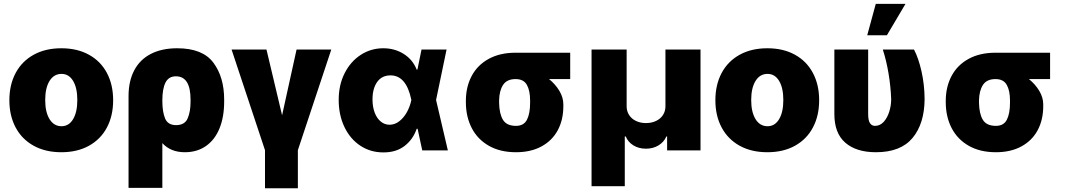

<svg xmlns="http://www.w3.org/2000/svg" viewBox="-20 -791 5606 1010"><path d="M29.3 -263.7Q29.3 -345.2 62.3 -407Q95.2 -468.8 157 -502.9Q218.8 -537.1 302.7 -537.1Q386.7 -537.1 448.2 -502.9Q509.8 -468.8 542.5 -407Q575.2 -345.2 575.2 -263.7Q575.2 -182.1 542.5 -120.4Q509.8 -58.6 448.2 -24.4Q386.7 9.8 302.7 9.8Q218.8 9.8 157 -24.4Q95.2 -58.6 62.3 -120.4Q29.3 -182.1 29.3 -263.7ZM386.7 -264.6Q386.7 -328.6 364.5 -365.5Q342.3 -402.3 303.7 -402.3Q263.7 -402.3 240.7 -365.5Q217.8 -328.6 217.8 -264.6Q217.8 -201.2 240.7 -164.1Q263.7 -127 303.7 -127Q342.3 -127 364.5 -164.1Q386.7 -201.2 386.7 -264.6Z M912.1 -537.1Q1045.9 -537.1 1102.5 -461.2Q1159.2 -385.3 1159.2 -266.6V-256.8Q1159.2 -175.3 1134.5 -115.2Q1109.9 -55.2 1063.2 -22.7Q1016.6 9.8 952.1 9.8Q877.9 9.8 834 -38.1V197.3H656.2V-285.2Q656.2 -364.7 686.3 -421.4Q716.3 -478 773.9 -507.6Q831.5 -537.1 912.1 -537.1ZM906.2 -132.8Q951.7 -132.8 967 -168Q982.4 -203.1 982.4 -256.8V-266.6Q982.4 -389.6 905.3 -389.6Q867.2 -389.6 850.6 -356.7Q834 -323.7 834 -262.7V-260.7Q834 -202.1 848.6 -167.5Q863.3 -132.8 906.2 -132.8Z M1381.8 -530.3 1463.9 -184.6 1540 -530.3H1722.7L1546.9 -1V199.2H1374V-1L1198.2 -530.3Z M1761.7 -265.6Q1761.7 -344.7 1793.2 -406.5Q1824.7 -468.3 1878.2 -502.7Q1931.6 -537.1 1996.1 -537.1Q2056.6 -537.1 2104 -507.1Q2151.4 -477.1 2171.9 -424.8H2175.8L2197.3 -530.3H2329.1L2273.9 -265.1L2335.9 0H2201.2L2176.8 -113.3H2171.9Q2152.8 -57.6 2108.2 -23.2Q2063.5 11.2 1996.1 10.7Q1929.2 10.7 1875.7 -24.4Q1822.3 -59.6 1792 -122.6Q1761.7 -185.5 1761.7 -265.6ZM2029.3 -134.8Q2056.6 -134.8 2080.3 -153.1Q2104 -171.4 2120.4 -200.9Q2136.7 -230.5 2143.6 -263.7L2144 -265.1L2143.6 -266.6Q2117.2 -394.5 2034.2 -394.5Q1988.8 -394.5 1964.1 -359.9Q1939.5 -325.2 1939.5 -267.6Q1939.5 -229 1950.9 -198.7Q1962.4 -168.5 1982.9 -151.6Q2003.4 -134.8 2029.3 -134.8Z M2692.4 -513.7H2979.5V-375H2868.2Q2901.9 -347.7 2922.6 -313Q2943.4 -278.3 2943.4 -242.2V-232.4Q2943.4 -160.6 2914.1 -106Q2884.8 -51.3 2828.6 -20.8Q2772.5 9.8 2694.3 9.8Q2611.3 9.8 2552 -23.9Q2492.7 -57.6 2461.9 -116.7Q2431.2 -175.8 2430.7 -251V-262.7Q2431.2 -335.4 2461.7 -392.3Q2492.2 -449.2 2551 -481.4Q2609.9 -513.7 2692.4 -513.7ZM2694.3 -128.9Q2735.4 -128.9 2752 -161.1Q2768.6 -193.4 2768.6 -251V-262.7Q2768.6 -314.5 2751.5 -344.7Q2734.4 -375 2692.4 -375Q2646.5 -375 2626.5 -344.5Q2606.4 -314 2605.5 -262.7V-251Q2606.4 -192.9 2625.7 -160.9Q2645 -128.9 2694.3 -128.9Z M3091.8 -530.3H3276.4V-231.4Q3276.4 -206.1 3289.3 -186Q3302.2 -166 3325.4 -154.8Q3348.6 -143.6 3377.9 -143.6Q3407.7 -143.6 3431.2 -154.8Q3454.6 -166 3467.5 -186Q3480.5 -206.1 3480.5 -231.4V-530.3H3665V0H3489.3V-73.2H3485.4Q3472.2 -43 3443.6 -25.9Q3415 -8.8 3377.9 -8.8Q3340.8 -8.8 3312.5 -25.9Q3284.2 -43 3271.5 -73.2H3266.6V188.5H3091.8Z M3743.2 -263.7Q3743.2 -345.2 3776.1 -407Q3809.1 -468.8 3870.8 -502.9Q3932.6 -537.1 4016.6 -537.1Q4100.6 -537.1 4162.1 -502.9Q4223.6 -468.8 4256.3 -407Q4289.1 -345.2 4289.1 -263.7Q4289.1 -182.1 4256.3 -120.4Q4223.6 -58.6 4162.1 -24.4Q4100.6 9.8 4016.6 9.8Q3932.6 9.8 3870.8 -24.4Q3809.1 -58.6 3776.1 -120.4Q3743.2 -182.1 3743.2 -263.7ZM4100.6 -264.6Q4100.6 -328.6 4078.4 -365.5Q4056.2 -402.3 4017.6 -402.3Q3977.5 -402.3 3954.6 -365.5Q3931.6 -328.6 3931.6 -264.6Q3931.6 -201.2 3954.6 -164.1Q3977.5 -127 4017.6 -127Q4056.2 -127 4078.4 -164.1Q4100.6 -201.2 4100.6 -264.6Z M4546.9 -530.3V-191.4Q4546.9 -157.2 4556.4 -143.1Q4565.9 -128.9 4583 -128.9Q4609.4 -128.9 4628.7 -150.1Q4647.9 -171.4 4658 -203.9Q4668 -236.3 4668 -269.5Q4665.5 -335.4 4654.3 -403.3Q4643.1 -471.2 4624 -530.3H4788.1Q4812 -484.9 4827.6 -415.3Q4843.3 -345.7 4843.8 -269.5Q4842.8 -140.1 4780.3 -65.2Q4717.8 9.8 4587.9 9.8Q4484.4 9.8 4426.5 -40.5Q4368.7 -90.8 4369.1 -192.4V-530.3ZM4586.9 -770.5H4743.2L4645.5 -605.5H4542Z M5216.8 -513.7H5503.9V-375H5392.6Q5426.3 -347.7 5447 -313Q5467.8 -278.3 5467.8 -242.2V-232.4Q5467.8 -160.6 5438.5 -106Q5409.2 -51.3 5353 -20.8Q5296.9 9.8 5218.8 9.8Q5135.7 9.8 5076.4 -23.9Q5017.1 -57.6 4986.3 -116.7Q4955.6 -175.8 4955.1 -251V-262.7Q4955.6 -335.4 4986.1 -392.3Q5016.6 -449.2 5075.4 -481.4Q5134.3 -513.7 5216.8 -513.7ZM5218.8 -128.9Q5259.8 -128.9 5276.4 -161.1Q5293 -193.4 5293 -251V-262.7Q5293 -314.5 5275.9 -344.7Q5258.8 -375 5216.8 -375Q5170.9 -375 5150.9 -344.5Q5130.9 -314 5129.9 -262.7V-251Q5130.9 -192.9 5150.1 -160.9Q5169.4 -128.9 5218.8 -128.9Z"/></svg>

Font: Pretendard Std Black
Style: Regular
Weight: 900
Designer: Base glyphs from Inter by Rasmus Andersson; Hangeul glyphs from Noto Sans CJK(Source Han Sans) by Jang Soo-young and Kan
Foundry: Kil Hyung-jin
Version: Version 1.309